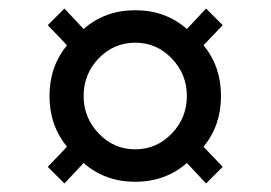

<svg xmlns="http://www.w3.org/2000/svg" viewBox="-20 -575 635 450"><path d="M131 -145 92 -184 137 -231Q96 -281 96 -350Q96 -419 137 -469L92 -516L131 -555L176 -507Q226 -551 297 -551Q368 -551 418 -507L463 -555L502 -516L457 -469Q498 -419 498 -350Q498 -281 457 -231L502 -184L463 -145L418 -193Q368 -149 297 -149Q226 -149 176 -193ZM211 -438Q176 -401 176 -350Q176 -299 211.5 -262Q247 -225 297 -225Q347 -225 382.5 -262Q418 -299 418 -350Q418 -401 382.5 -438Q347 -475 297 -475Q247 -475 211 -438Z"/></svg>

Font: Baumans
Style: Regular
Weight: 400
Designer: Henadij Zarechnjuk
Foundry: Cyreal (www.cyreal.org)
Version: Version 001.001